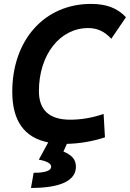

<svg xmlns="http://www.w3.org/2000/svg" viewBox="-20 -723 662 978"><path d="M137.7 234.4C288.1 234.4 366.7 197.3 366.7 126C366.7 88.4 345.2 66.9 303.2 48.8L320.8 9.8C385.3 8.3 450.2 -2.4 514.6 -23.4L507.8 -142.6C450.2 -123 393.6 -113.3 337.9 -113.3C231.9 -113.3 178.2 -161.6 178.2 -258.8C178.2 -443.8 284.7 -580.1 429.2 -580.1C475.6 -580.1 512.7 -563 546.9 -525.4L621.6 -635.3C577.6 -682.1 522 -703.1 443.4 -703.1C206.5 -703.1 42.5 -519 42.5 -255.4C42.5 -107.9 103.5 -22 225.6 2.4L177.7 90.3C219.2 97.7 240.7 109.9 240.7 126C240.7 146.5 210 157.2 151.4 157.2Z"/></svg>

Font: Cascadia Mono NF
Style: Bold Italic
Weight: 700
Italic angle: -10°
Monospace: yes
Designer: Aaron Bell
Foundry: Saja Typeworks
Version: Version 2404.023